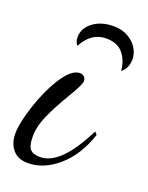

<svg xmlns="http://www.w3.org/2000/svg" viewBox="-118 -597 528 684"><g transform="rotate(20 146.0 -255.5)"><path d="M-5 -58Q-5 -97 17.5 -166Q40 -235 73.5 -287Q107 -339 139 -339Q148 -339 154.5 -333Q161 -327 161 -317Q161 -303 129 -250Q96 -195 76.5 -151.5Q57 -108 57 -69Q57 -34 68.5 -21.5Q80 -9 106 -9Q184 -9 260 -162L269 -152Q241 -68 186.5 -21Q132 26 72 26Q35 26 15 2.5Q-5 -21 -5 -58ZM184 -487Q128 -487 96 -427Q86 -438 86 -457Q86 -491 117 -514Q148 -537 193 -537Q227 -537 250.5 -523Q274 -509 285.5 -489Q297 -469 297 -450Q297 -414 273 -396Q270 -435 248.5 -461Q227 -487 184 -487Z"/></g></svg>

Font: Dancing Script
Style: Regular
Weight: 400
Designer: Pablo Impallari
Foundry: Pablo Impallari
Version: Version 2.000